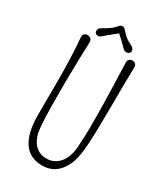

<svg xmlns="http://www.w3.org/2000/svg" viewBox="-230 -1027 970 1130"><g transform="rotate(30 255.0 -462.5)"><path d="M84.5 -252.9 85.4 -459.5Q85.4 -635.3 74.2 -757.3Q72.8 -772.9 82 -780.5Q91.3 -788.1 103.3 -788.1Q115.2 -788.1 125 -780.5Q134.8 -772.9 133.8 -747.3Q132.8 -721.7 131.6 -682.4Q130.4 -643.1 129.4 -599.1Q127.4 -511.2 127.4 -439.9Q127.4 -368.7 127.7 -342.5Q127.9 -316.4 128.4 -292Q130.9 -162.1 143.1 -127.4Q155.3 -92.8 171.4 -74.2Q203.6 -37.1 254.4 -37.1Q306.6 -37.1 340.8 -75.7Q376 -115.7 381.8 -187.5Q387.2 -275.4 387.2 -328.6Q387.2 -381.8 387 -420.7Q386.7 -459.5 385.7 -507.8Q381.8 -648.4 377.9 -760.3Q377.4 -775.9 386.2 -783.2Q395 -790.5 406.2 -790.5Q417.5 -790.5 426.8 -783.2Q436 -775.9 435.5 -760.3Q433.6 -687.5 433.3 -616.7Q433.1 -545.9 432.6 -476.1Q431.6 -306.6 426.3 -232.7Q420.9 -158.7 409.9 -121.1Q398.9 -83.5 378.4 -54.2Q332.5 11.2 254.9 11.2Q126.5 11.2 94.7 -130.9Q84.5 -175.3 84.5 -230ZM285.6 -914.6Q307.1 -886.2 353.5 -864.3Q375 -854 375 -835.4Q375 -826.2 367.9 -820.1Q360.8 -814 351.6 -814Q336.4 -814 326.7 -824Q316.9 -834 308.3 -842.5Q299.8 -851.1 289.1 -861.3Q271 -877.9 257.8 -889.6Q244.1 -877.9 231.4 -867.7Q195.8 -839.4 186 -830.1Q169.9 -814 158.4 -814Q147 -814 140.6 -820.1Q134.3 -826.2 134.3 -834.5Q134.3 -852.5 146.5 -859.6Q158.7 -866.7 169.4 -872.8Q180.2 -878.9 189.9 -885.7Q213.4 -901.4 222.2 -912.1Q241.2 -936 252.7 -936Q264.2 -936 271.5 -929.4Q278.8 -922.9 285.6 -914.6Z"/></g></svg>

Font: Pompiere
Style: Regular
Weight: 400
Designer: Karolina Lach
Foundry: Sorkin Type Co.
Version: Version 1.002